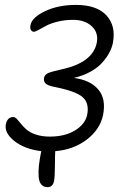

<svg xmlns="http://www.w3.org/2000/svg" viewBox="-20 -588 526 786"><path d="M174.8 178.2Q158.2 178.2 148.9 167Q139.6 155.8 138.2 134.8Q136.7 113.8 139.4 88.9Q142.1 64 148.9 30.8Q80.6 22.5 38.8 -10.7Q-2.9 -43.9 3.9 -79.1Q10.3 -108.9 34.2 -108.9Q41.5 -108.9 49.3 -100.6Q57.1 -92.3 66.4 -80.6Q75.7 -68.8 89.1 -57.1Q102.5 -45.4 127.2 -37.1Q151.9 -28.8 184.1 -28.8Q246.1 -28.8 287.6 -54.4Q329.1 -80.1 336.9 -118.2Q346.2 -165.5 318.4 -190.2Q290.5 -214.8 204.1 -231.9Q175.8 -237.3 166.7 -246.3Q157.7 -255.4 160.2 -269Q163.1 -282.7 177 -288.8Q190.9 -294.9 232.9 -304.2Q358.9 -331.5 376 -412.1Q384.3 -453.6 356 -480.2Q327.6 -506.8 278.8 -506.8Q245.6 -506.8 215.6 -499.3Q185.5 -491.7 168.7 -482.4Q151.9 -473.1 137.9 -465.6Q124 -458 119.1 -458Q111.3 -458 106.7 -465.3Q102.1 -472.7 105 -485.8Q111.3 -517.1 165 -542.5Q218.8 -567.9 291 -567.9Q376.5 -567.9 416 -524.7Q455.6 -481.4 441.9 -411.1Q438 -392.1 427.5 -372.3Q417 -352.5 398.9 -332Q380.9 -311.5 350.6 -294.7Q320.3 -277.8 282.2 -269Q349.6 -260.3 382.3 -221.7Q415 -183.1 401.9 -117.2Q389.6 -58.1 335.2 -16.6Q280.8 24.9 206.1 30.8Q205.1 45.4 204.8 91.3Q204.6 137.2 201.2 152.8Q196.3 178.2 174.8 178.2Z"/></svg>

Font: Shantell Sans Irregular Bouncy
Style: Italic
Weight: 300
Italic angle: -11.31°
Designer: Stephen Nixon, Anya Danilova, Shantell Martin
Foundry: Arrow Type
Version: Version 1.006;[9816181b4]